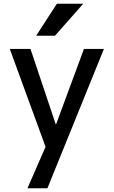

<svg xmlns="http://www.w3.org/2000/svg" viewBox="-20 -780 604 1020"><path d="M282 -760H422L272 -590H172ZM276 -120H278L426 -520H532L232 220H126L222 0L32 -520H142Z"/></svg>

Font: M PLUS 1p Medium
Style: Regular
Weight: 500
Version: Version 1.062